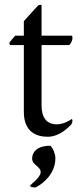

<svg xmlns="http://www.w3.org/2000/svg" viewBox="-20 -573 340 814"><path d="M116.2 98.6C116.2 127.9 152.3 130.9 152.3 157.2C152.3 180.7 107.4 210 107.4 214.8C107.4 217.8 114.3 221.7 127 221.7C130.9 221.7 133.8 220.7 134.8 219.7C164.1 203.1 214.8 164.1 214.8 96.7C214.8 81.1 205.1 54.7 193.4 44.9C134.8 44.9 116.2 74.2 116.2 98.6ZM156.2 -381.8H273.4C282.2 -390.6 287.1 -402.3 287.1 -411.1C287.1 -417 287.1 -421.9 282.2 -421.9H156.2V-549.8C156.2 -553.7 145.5 -553.7 140.6 -548.8C138.7 -545.9 99.6 -504.9 81.1 -483.4V-421.9H44.9C43.9 -420.9 19.5 -394.5 19.5 -390.6C19.5 -387.7 21.5 -381.8 24.4 -381.8H81.1V-98.6C81.1 -14.6 132.8 6.8 182.6 6.8C230.5 6.8 269.5 -31.2 283.2 -46.9C284.2 -47.9 287.1 -55.7 287.1 -61.5C287.1 -64.5 286.1 -67.4 284.2 -68.4C277.3 -63.5 250 -45.9 220.7 -45.9C177.7 -45.9 156.2 -74.2 156.2 -126Z"/></svg>

Font: Crimson
Style: Roman
Weight: 400
Version: Version 0.2